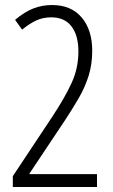

<svg xmlns="http://www.w3.org/2000/svg" viewBox="-20 -744 451 764"><path d="M31 -43 187 -278Q238 -355 265 -414Q292 -473 292 -539Q292 -603 264.5 -639Q237 -675 184 -675Q151 -675 124 -662.5Q97 -650 68 -626L40 -665Q78 -697 113 -710.5Q148 -724 187 -724Q263 -724 305 -674.5Q347 -625 347 -542Q347 -488 332.5 -442Q318 -396 293 -353Q268 -310 237 -263L97 -53V-51H366V0H31Z"/></svg>

Font: Noto Sans Gurmukhi ExtraCondensed Light
Style: Regular
Weight: 300
Width: 2
Designer: Jelle Bosma - Monotype Design Team
Foundry: Monotype Imaging Inc.
Version: Version 2.004; ttfautohint (v1.8.4.7-5d5b)